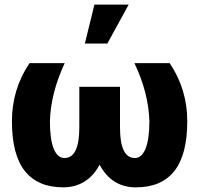

<svg xmlns="http://www.w3.org/2000/svg" viewBox="-20 -802 860 832"><path d="M260.3 -528.3Q199.7 -398.4 196.3 -276.4Q196.3 -198.7 212.6 -158Q229 -117.2 259.3 -117.2Q323.7 -117.2 323.7 -250V-425.8H500V-250Q500 -117.2 564.5 -117.2Q594.2 -117.2 610.8 -158.2Q627.4 -199.2 627.4 -276.4Q623.5 -400.9 562.5 -528.3H715.3Q791.5 -415.5 791.5 -276.4Q791.5 -131.8 735.6 -61Q679.7 9.8 569.3 9.8Q463.4 9.8 411.6 -88.4Q386.2 -40 345.9 -15.1Q305.7 9.8 254.4 9.8Q143.6 9.8 87.6 -61Q31.7 -131.8 31.7 -276.4Q31.7 -415.5 107.9 -528.3ZM389.2 -782.2H537.6L445.3 -613.3H347.7Z"/></svg>

Font: Sadagaat-English
Style: Regular
Weight: 900
Designer: Ahmed alsheikh
Foundry: Ahmed alsheikh Design
Version: Version 2.137;January 17, 2018;FontCreator 11.0.0.2408 64-bi